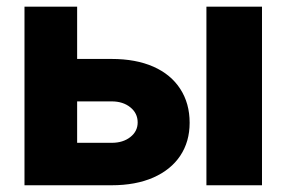

<svg xmlns="http://www.w3.org/2000/svg" viewBox="-20 -550 850 570"><path d="M543 -185.5Q543 -129.4 515.1 -87.6Q487.3 -45.9 435.1 -22.9Q382.8 0 311.5 0H52.7V-530.3H209V-375H311.5Q383.3 -375 435.3 -352.1Q487.3 -329.1 515.1 -286.1Q543 -243.2 543 -185.5ZM311.5 -126Q345.2 -126 366.9 -143.1Q388.7 -160.2 388.7 -186.5Q388.7 -213.9 366.9 -231.4Q345.2 -249 311.5 -249H209V-126ZM592.8 -530.3H757.8V0H592.8Z"/></svg>

Font: Pretendard JP ExtraBold
Style: Regular
Weight: 800
Designer: Base glyphs from Inter by Rasmus Andersson; Hangeul glyphs from Noto Sans CJK(Source Han Sans) by Jang Soo-young and Kan
Foundry: Kil Hyung-jin
Version: Version 1.309